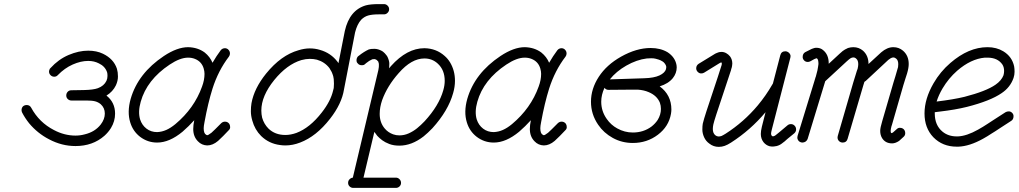

<svg xmlns="http://www.w3.org/2000/svg" viewBox="-20 -690 4966 936"><path d="M262 -324Q255 -316 244.5 -316Q234 -316 226.5 -323.5Q219 -331 219 -341Q219 -343 219.5 -345.5Q220 -348 221 -350Q222 -355 226 -358Q265 -401 314.5 -422Q364 -443 410 -443Q451 -443 482 -428Q534 -403 550 -355Q555 -338 555 -317Q555 -296 545 -274Q530 -243 499 -224Q541 -191 541 -136Q541 -99 521 -66Q508 -45 489 -28Q432 22 348 22Q281 22 219 -11Q163 -40 122 -89Q102 -114 88 -141Q85 -147 85 -153.5Q85 -160 88 -166Q91 -172 97 -175Q103 -178 110 -178Q125 -178 132 -165Q171 -93 243 -56Q294 -29 348 -29Q371 -29 393 -35Q443 -47 471 -83Q491 -109 491 -136.5Q491 -164 471 -182Q459 -192 444 -196Q429 -200 402 -200H328Q318 -200 310.5 -207Q303 -214 303 -224.5Q303 -235 310 -242.5Q317 -250 328 -250L389 -251Q435 -252 457 -260Q487 -271 499 -296Q504 -307 504 -320Q504 -332 502 -338Q492 -367 462 -381Q439 -393 410 -393Q374 -393 334.5 -375.5Q295 -358 262 -324Z M977 -330Q977 -342 973 -356Q963 -390 930 -403Q915 -409 897 -409Q858 -409 807 -375Q696 -301 666 -194Q652 -145 663 -108Q672 -80 694 -63Q716 -46 746 -46Q769 -47 790.5 -56.5Q812 -66 835 -85Q927 -162 965 -268Q977 -300 977 -330ZM1077 -455Q1081 -455 1086 -453Q1091 -451 1094 -447Q1101 -440 1101 -429Q1101 -421 1096 -414Q1044 -346 1016 -258Q994 -188 977 -95Q973 -75 973 -65Q973 -39 985 -33Q987 -32 989 -31H990Q994 -31 998 -34L1011 -43Q1019 -50 1029 -60Q1039 -70 1059 -90Q1067 -97 1077 -97Q1090 -97 1098 -86Q1102 -79 1102 -70Q1102 -61 1094 -54Q1075 -34 1068 -27Q1053 -13 1043 -3Q1017 19 990 19Q963 18 945 -1Q922 -24 922 -61Q922 -80 927 -104Q900 -74 870 -48Q806 5 746 5Q700 5 663 -23Q628 -50 615 -93Q599 -144 617 -208Q653 -333 779 -417Q844 -460 897 -460Q944 -459 978 -434Q1004 -413 1016 -384Q1035 -417 1056 -445Q1064 -455 1077 -455Z M1371 19Q1358 19 1345 17Q1291 10 1253 -27Q1222 -58 1210 -102Q1203 -126 1203 -147.5Q1203 -169 1206 -187Q1219 -259 1277 -331Q1350 -421 1435 -445Q1464 -454 1490 -454Q1516 -454 1539 -447Q1593 -432 1626 -388Q1628 -385 1630 -382Q1659 -532 1661 -539Q1684 -641 1764 -664Q1787 -670 1827 -670H1852Q1862 -670 1869.5 -662.5Q1877 -655 1877 -645Q1877 -635 1869.5 -627.5Q1862 -620 1852 -620H1827Q1794 -620 1775 -614.5Q1756 -609 1741 -594Q1721 -572 1711 -532Q1709 -521 1657 -254Q1646 -184 1589 -111Q1522 -25 1443 5Q1407 19 1371 19ZM1607 -261Q1608 -273 1608 -282Q1608 -296 1607 -304.5Q1606 -313 1604.5 -318.5Q1603 -324 1601 -329Q1599 -334 1597 -339Q1592 -349 1586 -358Q1563 -388 1525 -399Q1509 -403 1490 -403Q1471 -403 1449 -397Q1379 -376 1317 -300Q1254 -222 1254 -151Q1254 -133 1258 -116Q1267 -85 1289 -63Q1321 -32 1371 -32Q1397 -32 1425 -42Q1491 -67 1549 -142Q1592 -197 1604 -249Q1605 -255 1607 -261Z M2174 -386Q2198 -346 2198 -296Q2198 -267 2189 -236Q2165 -150 2088 -65Q2066 -42 2045 -25Q1987 20 1927 20Q1899 20 1878 12Q1857 4 1843 -6.5Q1829 -17 1819 -28Q1811 -38 1805 -47Q1778 64 1752 176H1910Q1920 176 1927.5 183.5Q1935 191 1935 201.5Q1935 212 1927.5 219Q1920 226 1910 226H1702Q1692 226 1684.5 219Q1677 212 1677 201.5Q1677 191 1684 184Q1691 177 1700 176Q1824 -345 1824.5 -348.5Q1825 -352 1825.5 -355Q1826 -358 1826.5 -361Q1827 -364 1827 -367Q1827 -373 1827 -379Q1826 -384 1824 -390Q1820 -394 1816 -398Q1809 -402 1805 -402Q1800 -402 1795 -401Q1779 -394 1766 -383L1760 -378Q1758 -376 1755 -374Q1750 -372 1744 -372Q1744 -372 1743 -372Q1735 -372 1729 -376Q1725 -379 1722 -383Q1720 -385 1719 -388Q1718 -392 1718 -396Q1718 -407 1725 -415Q1725 -415 1725 -415Q1727 -416 1729 -418Q1754 -438 1778 -449Q1787 -452 1805 -452Q1823 -452 1843 -441Q1849 -437 1856 -430Q1866 -419 1869 -413Q1878 -393 1878 -380Q1878 -369 1877 -357Q1881 -363 1886 -368Q1964 -455 2049 -455Q2107 -454 2148 -417Q2163 -404 2174 -386ZM1924 -334Q1868 -271 1843 -202Q1831 -167 1831 -135Q1831 -92 1856 -63Q1872 -44 1897 -35Q1911 -30 1927 -30Q1951 -30 1973 -40Q1995 -50 2013.5 -65Q2032 -80 2050 -99Q2120 -175 2141 -250Q2148 -274 2148 -296Q2148 -349 2114 -380Q2087 -405 2049 -405Q1986 -405 1924 -334Z M2618 -330Q2618 -342 2614 -356Q2604 -390 2571 -403Q2556 -409 2538 -409Q2499 -409 2448 -375Q2337 -301 2307 -194Q2293 -145 2304 -108Q2313 -80 2335 -63Q2357 -46 2387 -46Q2410 -47 2431.5 -56.5Q2453 -66 2476 -85Q2568 -162 2606 -268Q2618 -300 2618 -330ZM2718 -455Q2722 -455 2727 -453Q2732 -451 2735 -447Q2742 -440 2742 -429Q2742 -421 2737 -414Q2685 -346 2657 -258Q2635 -188 2618 -95Q2614 -75 2614 -65Q2614 -39 2626 -33Q2628 -32 2630 -31H2631Q2635 -31 2639 -34L2652 -43Q2660 -50 2670 -60Q2680 -70 2700 -90Q2708 -97 2718 -97Q2731 -97 2739 -86Q2743 -79 2743 -70Q2743 -61 2735 -54Q2716 -34 2709 -27Q2694 -13 2684 -3Q2658 19 2631 19Q2604 18 2586 -1Q2563 -24 2563 -61Q2563 -80 2568 -104Q2541 -74 2511 -48Q2447 5 2387 5Q2341 5 2304 -23Q2269 -50 2256 -93Q2240 -144 2258 -208Q2294 -333 2420 -417Q2485 -460 2538 -460Q2585 -459 2619 -434Q2645 -413 2657 -384Q2676 -417 2697 -445Q2705 -455 2718 -455Z M3253 -156Q3253 -147 3251 -135Q3240 -73 3187 -33Q3134 7 3065 7Q3012 7 2967.5 -17.5Q2923 -42 2896 -82Q2861 -133 2861 -194Q2861 -257 2899 -315.5Q2937 -374 3008 -414Q3083 -456 3152 -456Q3200 -456 3235 -435Q3271 -411 3278 -373Q3279 -368 3279 -362Q3279 -333 3260 -309Q3238 -282 3196 -269Q3253 -227 3253 -156ZM2927 -262Q2911 -228 2911 -194Q2911 -148 2938 -110Q2958 -81 2989 -64Q3025 -44 3065 -44Q3117 -44 3156 -73Q3174 -87 3186 -105Q3202 -131 3202 -159Q3202 -175 3197 -189Q3183 -224 3142 -241Q3119 -251 3089 -253Q3075 -253 3064.5 -253Q3054 -253 2946 -252Q2934 -252 2927 -262ZM3133 -405Q3084 -399 3033 -370Q2984 -342 2953 -303Q3110 -308 3120 -308.5Q3130 -309 3144 -310Q3185 -314 3207 -329Q3228 -343 3228 -362V-365Q3227 -372 3221.5 -379.5Q3216 -387 3210 -390.5Q3204 -394 3200 -396Q3196 -398 3191 -399.5Q3186 -401 3177 -403.5Q3168 -406 3155.5 -406Q3143 -406 3133 -405Z M3819 -79Q3826 -85 3836 -85Q3846 -85 3853.5 -77.5Q3861 -70 3861 -59Q3861 -48 3852 -40Q3825 -18 3819.5 -13.5Q3814 -9 3811.5 -6.5Q3809 -4 3805.5 -1Q3802 2 3799.5 3.5Q3797 5 3795 7Q3782 18 3766 22Q3750 25 3743.5 24.5Q3737 24 3732 23Q3714 18 3702 3Q3689 -14 3689 -37Q3689 -51 3694 -72L3712 -143Q3639 -56 3544 5Q3527 16 3513 21Q3499 26 3484 26Q3458 26 3438 10Q3421 -2 3412.5 -21Q3404 -40 3404 -58Q3404 -76 3406 -87Q3411 -108 3424 -148Q3498 -370 3498 -373Q3499 -378 3499 -380L3497 -386Q3492 -385 3486 -381L3413 -336Q3407 -332 3398 -332Q3389 -332 3381.5 -339.5Q3374 -347 3374 -357Q3374 -371 3386 -379Q3464 -427 3467 -428.5Q3470 -430 3475 -432Q3485 -437 3497 -437Q3509 -437 3520 -431Q3531 -425 3539 -415Q3550 -400 3550 -380Q3549 -366 3547 -360Q3545 -354 3544.5 -352.5Q3544 -351 3544 -349Q3543 -347 3472 -132Q3460 -95 3457.5 -83Q3455 -71 3455 -61Q3455 -40 3468 -30Q3480 -21 3497 -27Q3504 -30 3517 -38Q3606 -95 3674 -176Q3714 -224 3745 -278Q3747 -281 3748 -283L3784 -421Q3789 -440 3809 -440Q3815 -440 3821 -436.5Q3827 -433 3830.5 -427.5Q3834 -422 3834 -417Q3834 -412 3833 -409L3743 -60Q3739 -44 3739 -40Q3739 -33 3741 -30Q3743 -27 3745 -26Q3751 -24 3760 -30Q3766 -34 3819 -79ZM3761 -30Q3761 -30 3761 -30Z M3918 -388Q3907 -388 3900 -395.5Q3893 -403 3893 -412Q3893 -429 3906 -436Q3933 -450 3937 -451.5Q3941 -453 3944 -454Q3952 -457 3957 -457Q3962 -457 3963 -457Q3980 -456 3991 -447Q4020 -425 4020 -381Q4020 -380 4020 -379L4073 -428Q4090 -444 4099 -448.5Q4108 -453 4114 -456Q4127 -460 4140 -460Q4167 -460 4187 -443Q4214 -419 4214 -378Q4274 -433 4276 -435Q4305 -460 4335 -460Q4362 -460 4382 -443Q4410 -419 4410 -378Q4410 -359 4402 -332Q4399 -323 4393 -304Q4387 -285 4384 -275Q4329 -85 4328 -80.5Q4327 -76 4326 -75Q4322 -60 4322 -52Q4322 -41 4327 -41Q4330 -42 4333 -44Q4337 -47 4351 -60Q4358 -67 4366.5 -67Q4375 -67 4381 -63.5Q4387 -60 4390 -54Q4393 -48 4393 -41Q4393 -30 4385 -23Q4366 -6 4363 -3Q4345 9 4329 9Q4296 9 4280 -17Q4271 -32 4271 -52Q4271 -67 4281 -100L4336 -289Q4339 -299 4345 -318Q4355 -352 4358 -363Q4359 -374 4359 -377Q4359 -396 4349 -404Q4342 -410 4335.5 -410Q4329 -410 4322 -406Q4314 -401 4310.5 -398Q4307 -395 4201 -296Q4197 -293 4194 -291Q4191 -281 4189 -275L4112 -13Q4107 5 4088 5Q4078 5 4070.5 -2Q4063 -9 4063 -20Q4063 -24 4064 -27L4140 -289Q4143 -299 4149 -318Q4155 -337 4157 -344Q4159 -351 4161 -355Q4164 -368 4164 -377Q4164 -396 4154 -404Q4148 -410 4140 -410Q4133 -410 4126.5 -406Q4120 -402 4108 -391L4003 -294Q3991 -255 3917 -12Q3910 4 3892 5Q3886 5 3880 2Q3874 -1 3870.5 -7Q3867 -13 3867 -18.5Q3867 -24 3868 -27L3950 -294Q3954 -305 3956 -314Q3957 -315 3957 -316Q3963 -338 3965 -347Q3967 -360 3968 -364Q3970 -374 3970 -378Q3970 -400 3963 -405Q3961 -406 3960 -406Q3957 -405 3950 -402L3930 -391Q3924 -388 3918 -388Z M4875 -344Q4875 -362 4867 -375Q4844 -409 4794 -409Q4788 -409 4781 -409Q4713 -403 4646 -345Q4604 -308 4575 -259Q4556 -227 4546 -195Q4629 -205 4682 -218Q4787 -245 4833 -277Q4862 -297 4872 -323Q4875 -334 4875 -344ZM4537 -137Q4537 -79 4575 -48Q4603 -25 4644 -25H4650Q4693 -27 4748 -58Q4773 -72 4794 -86Q4815 -100 4827 -107.5Q4839 -115 4882 -143Q4889 -147 4898 -147Q4907 -147 4914 -140Q4921 -133 4921 -124Q4921 -108 4910 -101Q4866 -73 4853 -64Q4840 -55 4832.5 -50.5Q4825 -46 4814 -39Q4793 -25 4773 -14Q4707 23 4652 25H4644Q4575 25 4530 -21Q4487 -66 4487 -137Q4487 -208 4531 -284Q4564 -341 4613 -383Q4702 -460 4794 -460Q4838 -460 4871 -440Q4914 -414 4924 -366Q4926 -355 4926 -340Q4926 -325 4921 -310Q4905 -264 4863 -236Q4808 -198 4694 -169Q4638 -155 4561 -146L4537 -143Q4537 -140 4537 -137Z"/></svg>

Font: TT2020Base
Style: Italic
Weight: 400
Italic angle: -15°
Version: Version 0.2.000